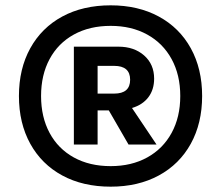

<svg xmlns="http://www.w3.org/2000/svg" viewBox="-20 -690 830 720"><path d="M738 -330Q738 -228 695.5 -151Q653 -74 575.5 -32Q498 10 395 10Q291 10 213.5 -32Q136 -74 93.5 -151Q51 -228 51 -330Q51 -432 93.5 -509Q136 -586 213.5 -628Q291 -670 395 -670Q498 -670 575.5 -628Q653 -586 695.5 -509Q738 -432 738 -330ZM656 -330Q656 -409 623.5 -468.5Q591 -528 532 -560.5Q473 -593 395 -593Q316 -593 257 -560.5Q198 -528 166 -468.5Q134 -409 134 -330Q134 -251 166 -191.5Q198 -132 257 -99.5Q316 -67 395 -67Q473 -67 532 -99.5Q591 -132 623.5 -191.5Q656 -251 656 -330ZM475 -285 567 -148H462L388 -276H346V-148H257V-515H346H424Q483 -515 520.5 -482Q558 -449 558 -395Q558 -354 536.5 -325.5Q515 -297 475 -285ZM346 -339H408Q468 -339 468 -391Q468 -443 408 -443H346Z"/></svg>

Font: Work Sans SemiBold
Style: Regular
Weight: 600
Designer: Wei Huang
Foundry: Wei Huang
Version: Version 1.500